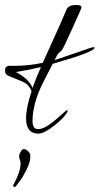

<svg xmlns="http://www.w3.org/2000/svg" viewBox="-21 -524 401 773"><path d="M134 14Q84 14 84 -47Q84 -91 106 -156Q102 -169 92.5 -179.5Q83 -190 66 -197L12 -219Q-1 -225 -1 -240Q-1 -256 13 -259H40Q93 -259 151 -271L152 -273L218 -419L247 -486Q255 -504 286 -504Q307 -504 307 -494Q307 -490 270 -409Q233 -327 228 -322L211 -306L199 -282Q214 -287 250.5 -299.5Q287 -312 345 -332Q349 -333 352 -333.5Q355 -334 356 -334Q360 -334 360 -332Q360 -315 191 -267Q171 -228 157 -200.5Q143 -173 136 -156Q110 -90 110 -37Q110 -4 132 -4Q159 -4 203 -42L248 -81Q251 -81 251 -78Q251 -75 248 -69Q232 -45 197 -18Q156 14 134 14ZM110 -170Q117 -190 125.5 -211Q134 -232 144 -254Q119 -248 93.5 -243Q68 -238 43 -234Q95 -207 110 -170ZM38 229Q34 229 32.5 225.5Q31 222 35 216Q62 166 62 133Q62 129 59 120Q56 109 56 106Q56 97 62 88Q68 76 75 76Q87 76 99 94V92Q100 92 100.5 98.5Q101 105 101 108Q101 136 73 183Q69 191 61 202Q53 213 42 227Q40 229 38 229Z"/></svg>

Font: Love Light
Style: Regular
Weight: 400
Designer: Robert E. Leuschke
Foundry: Robert E. Leuschke
Version: Version 1.010; ttfautohint (v1.8.3)